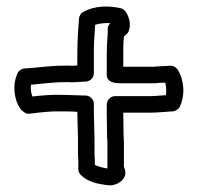

<svg xmlns="http://www.w3.org/2000/svg" viewBox="-20 -641 599 581"><path d="M34 -421C16 -385 23 -338 41 -313C42 -312 43 -309 45 -308C51 -303 59 -295 70 -297C102 -301 135 -305 168 -304C168 -304 214 -304 214 -302C214 -283 216 -236 216 -220V-168C217 -162 217 -156 217 -148V-129C217 -123 220 -116 225 -111C247 -90 274 -85 302 -81C325 -77 341 -87 351 -97C358 -106 364 -117 355 -136V-201C355 -210 355 -218 354 -231C354 -246 353 -283 353 -300H432C458 -300 481 -303 502 -304C510 -304 520 -310 524 -318C542 -355 536 -403 517 -431C513 -437 504 -443 495 -442C479 -441 465 -441 444 -439H353V-473C353 -493 353 -511 355 -531C358 -533 364 -538 367 -542C368 -543 368 -545 369 -546C378 -568 370 -590 362 -603C359 -609 353 -614 346 -616C306 -625 264 -623 232 -605C225 -601 220 -594 219 -585C217 -553 214 -518 214 -483V-443C211 -443 204 -442 199 -442C184 -443 168 -442 155 -442H153C126 -440 99 -438 73 -435L55 -434C48 -434 38 -429 34 -421ZM74 -385H78C102 -388 131 -390 156 -392C172 -392 184 -393 197 -392H201C211 -393 225 -393 239 -394C256 -395 264 -409 264 -419V-483C264 -510 266 -539 268 -566C281 -570 297 -572 314 -571C306 -563 306 -558 306 -552V-540C304 -515 303 -497 303 -473V-415C303 -392 326 -389 347 -389H448C459 -390 471 -391 480 -391C483 -379 484 -365 482 -353C463 -352 449 -350 432 -350H328C313 -350 303 -336 303 -325V-302C303 -284 304 -245 304 -230V-228C305 -220 305 -210 305 -201V-131C288 -134 275 -138 267 -142V-148C267 -155 267 -164 266 -173V-220C266 -238 264 -285 264 -302V-327C264 -342 250 -352 239 -352H234C224 -352 185 -354 168 -354C135 -355 105 -352 78 -349C74 -359 72 -374 74 -385Z"/></svg>

Font: Hussar Pisanka
Style: Out
Weight: 400
Designer: Robert Jablonski
Foundry: Cannot Into Space Fonts
Version: Version 1.070